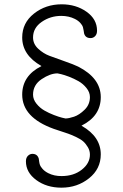

<svg xmlns="http://www.w3.org/2000/svg" viewBox="-20 -635 565 882"><path d="M82 -200.2Q82 -287.1 169.9 -331.1V-332Q82 -381.8 82 -462.9Q82 -529.8 136 -572.5Q189.9 -615.2 263.2 -615.2Q329.1 -615.2 377.4 -581.1Q425.8 -546.9 425.8 -494.1Q425.8 -478 417 -469Q408.2 -460 396 -460Q372.1 -460 366.2 -481.9Q366.2 -482.9 364.5 -493.4Q362.8 -503.9 360.8 -511Q358.9 -518.1 349.4 -529.1Q339.8 -540 324.2 -547.9Q296.4 -562 261.2 -562Q211.4 -562 171.6 -534.4Q131.8 -506.8 131.8 -462.9Q131.8 -433.1 155.5 -411.1Q179.2 -389.2 207 -378.7Q234.9 -368.2 276.9 -353.5Q318.8 -338.9 338.9 -329.1Q442.9 -275.9 442.9 -189Q442.9 -102.1 355 -58.1V-57.1Q442.9 -7.3 442.9 74.2Q442.9 141.1 388.9 184.1Q335 227.1 262.2 227.1Q194.3 227.1 146.7 192.1Q99.1 157.2 99.1 106Q99.1 89.8 108.2 80.8Q117.2 71.8 128.9 71.8Q151.9 71.8 158.2 94.2Q158.2 95.2 159.7 105.7Q161.1 116.2 163.6 123Q166 129.9 175.5 140.9Q185.1 151.9 201.2 160.2Q229 174.3 263.2 173.8Q318.4 173.8 355.7 144.5Q393.1 115.2 393.1 75.2Q393.1 57.1 383.5 41Q374 24.9 362.1 14.4Q350.1 3.9 328.6 -6.1Q307.1 -16.1 293 -21Q278.8 -25.9 255.9 -33.4Q232.9 -41 227.1 -43Q82 -95.2 82 -200.2ZM131.8 -200.2Q131.8 -178.2 147.5 -158.7Q163.1 -139.2 184.1 -127.2Q205.1 -115.2 227.5 -106.7Q250 -98.1 264.4 -94.5Q278.8 -90.8 280.8 -90.8Q295.9 -90.8 320.1 -98.9Q344.2 -106.9 368.7 -130.9Q393.1 -154.8 393.1 -189Q393.1 -210.9 377.4 -230.5Q361.8 -250 340.8 -262Q319.8 -273.9 297.4 -282.5Q274.9 -291 260.5 -294.4Q246.1 -297.9 244.1 -297.9Q210.9 -297.9 171.4 -271.5Q131.8 -245.1 131.8 -200.2Z"/></svg>

Font: CMU Typewriter Text
Style: Light
Weight: 200
Version: Version 0.7.0